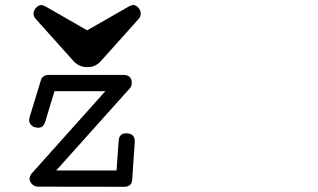

<svg xmlns="http://www.w3.org/2000/svg" viewBox="-20 -715 1244 752"><path d="M157.2 -238.3Q149.9 -214.8 130.4 -214.8Q113.3 -214.8 103.8 -223.6Q94.2 -232.4 94.2 -244.6Q94.2 -247.1 94.7 -250.2Q95.2 -253.4 96.2 -256.8L139.6 -398.9Q146 -421.4 169.9 -421.4H463.9Q496.1 -421.4 496.1 -389.6Q496.1 -375.5 485.8 -366.2L200.2 -47.4H436.5L444.8 -163.6Q446.3 -192.9 474.6 -192.9Q491.2 -192.9 499.5 -184.8Q507.8 -176.8 507.8 -162.6V-158.7L498 -14.6Q497.6 16.6 465.8 16.6L128.9 16.1Q121.1 16.1 115 12.9Q108.9 9.8 104.5 5.1Q100.1 0.5 97.9 -4.9Q95.7 -10.3 95.7 -14.6Q95.7 -25.9 105 -36.6L392.6 -357.9H193.4ZM522 -639.6 374.5 -475.1Q354 -452.1 322 -452.1Q290 -452.1 268.6 -475.1L121.1 -639.6Q116.2 -645 113.8 -649.9Q111.3 -654.8 111.3 -660.6Q111.3 -668 114.3 -674.3Q117.2 -680.7 121.8 -685.3Q126.5 -689.9 131.6 -692.6Q136.7 -695.3 141.1 -695.3Q145.5 -695.3 149.9 -693.6Q154.3 -691.9 159.7 -689L321.3 -596.2L483.4 -689Q488.8 -691.9 493.2 -693.6Q497.6 -695.3 502 -695.3Q506.3 -695.3 511.5 -692.9Q516.6 -690.4 521 -686Q525.4 -681.6 528.3 -675.3Q531.2 -668.9 531.2 -661.6Q531.2 -649.4 522 -639.6Z"/></svg>

Font: Erica Type
Style: Italic
Weight: 400
Monospace: yes
Designer: Peter Wiegel
Foundry: Peter Wiegel
Version: Version 1.000 2010 initial release